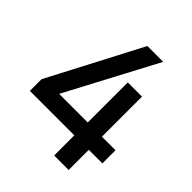

<svg xmlns="http://www.w3.org/2000/svg" viewBox="-196 -819 938 938"><g transform="rotate(45 273.0 -350.0)"><path d="M334 0V-139.2H26.9V-220.2L277.8 -700.2H387.2L138.2 -230H335.9V-506.8H434.1V-230H527.8V-139.2H434.1V0Z"/></g></svg>

Font: TASA Explorer Medium
Style: Regular
Weight: 500
Designer: Weizhong Zhang
Foundry: Local Remote
Version: Version 1.000;Glyphs 3.1.2 (3151)